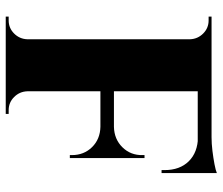

<svg xmlns="http://www.w3.org/2000/svg" viewBox="-72 -686 758 653"><g transform="rotate(90 306.5 -359.0)"><path d="M290 -700V0H113V-700ZM517 -368V-322H287V-368ZM568 -700V-653H287V-700ZM517 -324V-218H507V-225Q507 -266 480 -293.5Q453 -321 411 -322V-324ZM517 -472V-366H411V-368Q453 -369 480.5 -397Q508 -425 507 -466V-472ZM568 -656V-530H558V-540Q558 -592 528 -622.5Q498 -653 445 -654V-656ZM568 -718V-689L446 -700Q468 -700 492.5 -703Q517 -706 538 -710Q559 -714 568 -718ZM116 -73V0H36V-10Q36 -10 42.5 -10Q49 -10 49 -10Q75 -10 93.5 -28.5Q112 -47 113 -73ZM116 -627H113Q112 -653 93.5 -671.5Q75 -690 49 -690Q49 -690 42.5 -690Q36 -690 36 -690V-700H116ZM287 -73H290Q291 -47 309.5 -28.5Q328 -10 354 -10Q354 -10 360 -10Q366 -10 367 -10V0H287Z"/></g></svg>

Font: Cinzel ExtraBold
Style: Regular
Weight: 800
Designer: Natanael Gama
Version: Version 2.000